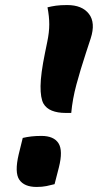

<svg xmlns="http://www.w3.org/2000/svg" viewBox="-20 -730 390 760"><path d="M262 -283H239Q208 -283 185.5 -292Q163 -301 152 -320Q140 -342 140.5 -389.5Q141 -437 158 -520L167 -564Q175 -602 175 -633.5Q175 -665 168 -701Q184 -705 201.5 -707.5Q219 -710 246 -710Q305 -710 332 -675Q359 -640 339 -578L320 -520Q298 -453 282.5 -395.5Q267 -338 262 -283ZM196 -1Q181 3 164 6.5Q147 10 125 10Q76 10 56.5 -18.5Q37 -47 54 -119L70 -184Q87 -188 104.5 -190Q122 -192 144 -192Q193 -192 211.5 -163Q230 -134 213 -67Z"/></svg>

Font: Recursive Sn Csl St
Style: Bold Italic
Weight: 700
Italic angle: -15°
Version: Version 1.079;hotconv 1.0.112;makeotfexe 2.5.65598; ttfautoh